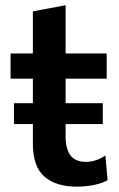

<svg xmlns="http://www.w3.org/2000/svg" viewBox="-20 -703 458 736"><path d="M33.5 -227.5V-307.5H106V-401.5H20.5V-498H106V-659.5L231.5 -683V-498H389V-401.5H231.5V-307.5H374V-227.5H231.5V-180.5Q231.5 -132 250.2 -107.2Q269 -82.5 310 -82.5Q326.5 -82.5 346.5 -88.5Q366.5 -94.5 384 -107L392.5 -12.5Q374 -1 341.2 5.8Q308.5 12.5 274.5 12.5Q194.5 12.5 150.2 -26Q106 -64.5 106 -152.5V-227.5Z"/></svg>

Font: Heraclito SemiBold
Style: Regular
Weight: 600
Designer: Kostas Bartsokas (font) & Cristiano Sobral (main changes)
Foundry: Kostas Bartsokas (font) & Cristiano Sobral (main changes)
Version: Version 1.00;July 8, 2020;FontCreator 13.0.0.2655 64-bit